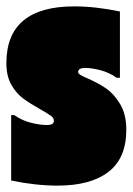

<svg xmlns="http://www.w3.org/2000/svg" viewBox="-35 -566 416 602"><path d="M198 -546Q264 -546 341 -530V-322H331Q307 -339 279.5 -346Q252 -353 232 -353Q210 -353 210 -340Q210 -335 219 -330Q228 -325 240 -320Q274 -305 298 -288.5Q322 -272 341.5 -240Q361 -208 361 -159Q361 -70 305 -27Q249 16 146 16Q77 16 0 0V-205H10Q34 -188 62.5 -181Q91 -174 112 -174Q134 -174 134 -187Q134 -196 124.5 -203Q115 -210 92 -223Q60 -241 38.5 -256.5Q17 -272 1 -299.5Q-15 -327 -15 -368Q-15 -546 198 -546Z"/></svg>

Font: FFF_tuoi-tre Black
Style: Regular
Weight: 900
Designer: bBox Type GmbH
Foundry: bBox Type GmbH
Version: Version 1.001